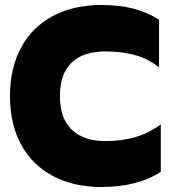

<svg xmlns="http://www.w3.org/2000/svg" viewBox="-20 -734 684 769"><path d="M20 -349Q20 -461 64.5 -543.5Q109 -626 192 -670Q275 -714 385 -714Q456 -714 512 -700Q568 -686 617 -655V-464Q575 -498 522.5 -513Q470 -528 402 -528Q313 -528 266.5 -483Q220 -438 220 -349Q220 -260 267.5 -214.5Q315 -169 402 -169Q469 -169 523 -185Q577 -201 624 -236V-46Q532 15 385 15Q275 15 192 -29Q109 -73 64.5 -155Q20 -237 20 -349Z"/></svg>

Font: Readiness ExtraBold
Style: Regular
Weight: 800
Designer: Katatrad Team
Foundry: CadsonDemak
Version: Version 1.00;January 16, 2020;FontCreator 12.0.0.2550 64-bit